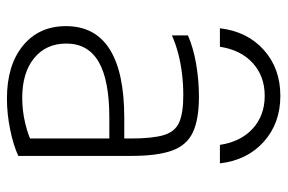

<svg xmlns="http://www.w3.org/2000/svg" viewBox="-154 -644 809 540"><g transform="rotate(90 250.0 -374.5)"><path d="M250 -759Q327 -759 379 -712.5Q431 -666 440 -589H388Q379 -648 342 -681.5Q305 -715 250 -715Q195 -715 158 -681.5Q121 -648 112 -589H60Q69 -666 121 -712.5Q173 -759 250 -759ZM258 10Q164 10 109 -35Q54 -80 54 -156Q54 -238 119 -279Q184 -320 312 -320H394V-278H312Q206 -278 154.5 -248Q103 -218 103 -157Q103 -100 144 -66.5Q185 -33 256 -33Q292 -33 327.5 -41.5Q363 -50 387 -63L370 -31V-339Q370 -399 360.5 -431Q351 -463 324.5 -474.5Q298 -486 249 -486Q218 -486 188.5 -482.5Q159 -479 132 -472Q105 -465 80 -454V-499Q114 -514 159.5 -522Q205 -530 253 -530Q316 -530 352.5 -513Q389 -496 404 -454.5Q419 -413 419 -340V-22Q389 -8 344.5 1Q300 10 258 10Z"/></g></svg>

Font: M PLUS Code Latin Light
Style: Regular
Weight: 300
Designer: Coji Morishita
Foundry: UNDERFOREST DESIGN
Version: Version 1.002; ttfautohint (v1.8.3)